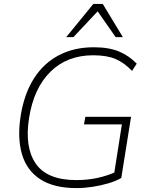

<svg xmlns="http://www.w3.org/2000/svg" viewBox="-20 -955 763 983"><path d="M372 8Q256 8 186.5 -37Q117 -82 92.5 -165.5Q68 -249 86 -363Q104 -475 153.5 -553Q203 -631 281 -672Q359 -713 460 -713Q538 -713 590 -691Q642 -669 680 -629L656 -592Q616 -634 571.5 -653Q527 -672 457 -672Q324 -672 238.5 -588Q153 -504 129 -352Q105 -202 163 -117.5Q221 -33 371 -33Q428 -33 479 -44Q530 -55 578 -77L560 -38L604 -318H410L417 -357H651L601 -44Q574 -28 535 -16.5Q496 -5 453.5 1.5Q411 8 372 8ZM319 -765 458 -935H506L609 -765H572L480 -897L356 -765Z"/></svg>

Font: Mulish ExtraLight
Style: Italic
Weight: 200
Italic angle: -9°
Designer: Vernon Adams
Foundry: Vernon Adams
Version: Version 3.603